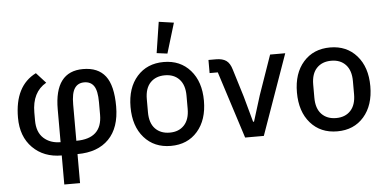

<svg xmlns="http://www.w3.org/2000/svg" viewBox="-60 -915 2493 1238"><g transform="rotate(-5 1186.0 -296.0)"><path d="M308 200V12Q192 12 120 -60.5Q48 -133 48 -255Q48 -461 188 -531L249 -464Q156 -411 156 -279V-228Q156 -152 198.5 -113Q241 -74 308 -74V-286Q308 -531 493 -531Q590 -531 637.5 -469.5Q685 -408 685 -273Q685 -135 613 -61.5Q541 12 410 12V200ZM410 -74Q577 -74 577 -228V-309Q577 -383 556 -414Q535 -445 493 -445Q452 -445 431 -413.5Q410 -382 410 -309Z M1044 -583 975 -592 1006 -792 1103 -778ZM1015 -531Q1122 -531 1187 -457Q1252 -383 1252 -260Q1252 -136 1187.5 -62Q1123 12 1015 12Q907 12 842 -62Q777 -136 777 -260Q777 -384 842 -457.5Q907 -531 1015 -531ZM1143 -217V-302Q1143 -371 1108.5 -408Q1074 -445 1015 -445Q956 -445 921 -408.5Q886 -372 886 -302V-217Q886 -147 921 -110.5Q956 -74 1015 -74Q1074 -74 1108.5 -111Q1143 -148 1143 -217Z M1496 0 1357 -434H1304V-519H1352Q1395 -519 1419 -502Q1443 -485 1455 -443L1510 -264L1556 -97H1562L1614 -264L1703 -519H1801L1617 0Z M2092 -531Q2199 -531 2264 -457Q2329 -383 2329 -260Q2329 -136 2264.5 -62Q2200 12 2092 12Q1984 12 1919 -62Q1854 -136 1854 -260Q1854 -384 1919 -457.5Q1984 -531 2092 -531ZM2220 -217V-302Q2220 -371 2185.5 -408Q2151 -445 2092 -445Q2033 -445 1998 -408.5Q1963 -372 1963 -302V-217Q1963 -147 1998 -110.5Q2033 -74 2092 -74Q2151 -74 2185.5 -111Q2220 -148 2220 -217Z"/></g></svg>

Font: Anuphan Medium
Style: Regular
Weight: 500
Designer: Mike Abbink, Paul van der Laan, Pieter van Rosmalen, Mint Tantisuwanna
Foundry: Bold Monday; Cadson Demak
Version: Version 3.002;hotconv 1.0.109;makeotfexe 2.5.65596